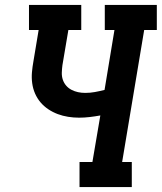

<svg xmlns="http://www.w3.org/2000/svg" viewBox="-20 -755 653 775"><path d="M301 0V-101H353L385 -289Q363 -285 341.5 -282.5Q320 -280 299 -280Q277 -280 255 -283.5Q233 -287 213 -294.5Q193 -302 175 -314Q157 -326 143.5 -342Q130 -358 121.5 -377.5Q113 -397 110 -419Q107 -441 109 -463.5Q111 -486 115 -508L136 -634H97V-735H308V-634H256L232 -492Q230 -477 229.5 -462Q229 -447 233.5 -433.5Q238 -420 247 -409.5Q256 -399 268.5 -392.5Q281 -386 295 -383Q309 -380 324 -380Q344 -380 363 -383.5Q382 -387 402 -392L442 -634H403V-735H613V-634H562L473 -101H512V0Z"/></svg>

Font: Iosevka Curly Slab Extended
Style: Bold Italic
Weight: 700
Width: 7
Italic angle: -9°
Monospace: yes
Designer: Belleve Invis
Foundry: Belleve Invis
Version: Version 11.0.0; ttfautohint (v1.8.3)